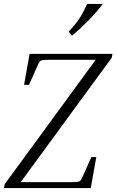

<svg xmlns="http://www.w3.org/2000/svg" viewBox="-22 -953 590 973"><path d="M466 -157 438 0H-2L2 -20L463 -650H229Q206 -650 195 -648.5Q184 -647 179.5 -641.5Q175 -636 170 -624L125 -523H100L128 -680H548L544 -660L83 -30H337Q361 -30 371.5 -31.5Q382 -33 386.5 -39Q391 -45 396 -56L441 -157ZM343 -772 326 -793Q358 -826 378.5 -856.5Q399 -887 419 -933H499Q465 -889 426.5 -849.5Q388 -810 343 -772Z"/></svg>

Font: Inria Serif Light
Style: Italic
Weight: 300
Italic angle: -10°
Designer: Black Foundry Team
Foundry: Black Foundry
Version: Version 1.000; ttfautohint (v1.8.3)